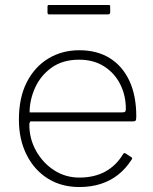

<svg xmlns="http://www.w3.org/2000/svg" viewBox="-20 -742 617 772"><path d="M98 -240Q98 -184 125 -135.5Q152 -87 197.5 -57.5Q243 -28 299 -28Q359 -28 403 -52Q447 -76 474 -121Q477 -126 479.5 -126.5Q482 -127 485 -125L508 -110Q514 -106 509 -100Q486 -64 455 -39.5Q424 -15 385 -2.5Q346 10 299 10Q227 10 172.5 -24Q118 -58 87 -119.5Q56 -181 56 -261Q56 -349 87.5 -411Q119 -473 174 -506.5Q229 -540 299 -540Q370 -540 421 -508.5Q472 -477 500 -417.5Q528 -358 528 -274Q528 -268 527 -261Q526 -254 515 -254H104Q101 -254 99.5 -249.5Q98 -245 98 -240ZM469 -290Q480 -290 483 -293Q486 -296 486 -304Q486 -359 463 -404Q440 -449 398 -475.5Q356 -502 298 -502Q232 -502 187.5 -470Q143 -438 121 -389Q99 -340 99 -290ZM423 -716V-692Q423 -684 413 -684H178Q174 -684 172.5 -686Q171 -688 171 -692V-715Q171 -722 176 -722H418Q423 -722 423 -716Z"/></svg>

Font: Libre Franklin Thin
Style: Regular
Weight: 100
Designer: Pablo Impallari, Rodrigo Fuenzalida, Nhung Nguyen
Foundry: Impallari Type
Version: Version 3.000